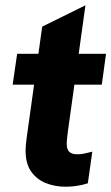

<svg xmlns="http://www.w3.org/2000/svg" viewBox="-20 -697 422 728"><path d="M229 11Q189 11 154.5 -2.5Q120 -16 98.5 -46Q77 -76 77 -126Q77 -136 78 -147.5Q79 -159 82 -181L140 -596L304 -677L237 -196Q236 -186 234.5 -174Q233 -162 233 -151Q233 -132 242 -122Q251 -112 274 -112Q288 -112 301 -115Q314 -118 330 -122L313 -2Q291 5 270 8Q249 11 229 11ZM28 -376 45 -493H382L366 -376Z"/></svg>

Font: Hanken Grotesk Black
Style: Italic
Weight: 900
Italic angle: -8°
Designer: Alfredo Marco Pradil
Foundry: Hanken Design Co.
Version: Version 3.013